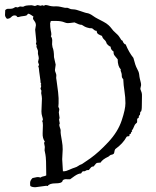

<svg xmlns="http://www.w3.org/2000/svg" viewBox="-31 -827 632 777"><path d="M540 -482.4 537.1 -468.8Q537.1 -464.8 539.1 -460.9Q541 -457 542.5 -451.2Q543.9 -445.3 543.5 -436.5Q543 -427.7 543 -401.4Q543 -375 538.1 -375Q536.1 -375 536.1 -368.2Q536.1 -361.3 533.2 -360.4Q530.3 -359.4 530.3 -350.6L529.3 -349.6L525.4 -347.7Q523.4 -343.8 523.9 -339.8Q524.4 -335.9 523.4 -331.1Q515.6 -325.2 512.7 -317.9Q509.8 -310.5 505.9 -302.7L502 -300.8L503.9 -296.9Q503.9 -294.9 501.5 -293.5Q499 -292 499 -288.6Q499 -285.2 495.1 -284.2Q491.2 -283.2 493.2 -277.3Q491.2 -275.4 487.3 -275.4Q483.4 -275.4 481.4 -273.4Q466.8 -246.1 435.5 -223.6Q432.6 -218.8 432.1 -213.9Q431.6 -209 429.7 -205.1Q424.8 -201.2 419.9 -200.7Q415 -200.2 408.2 -193.4Q382.8 -181.6 376 -168.9H374Q361.3 -168.9 357.9 -165.5Q354.5 -162.1 347.7 -153.3Q339.8 -153.3 336.4 -148.4Q333 -143.6 328.1 -138.7H326.2Q320.3 -139.6 315.9 -136.2Q311.5 -132.8 304.7 -133.8Q301.8 -132.8 300.3 -129.9Q298.8 -127 296.9 -125H295.9Q286.1 -125 270.5 -114.3Q254.9 -103.5 252.9 -101.6Q248 -101.6 242.2 -101.6Q223.6 -103.5 221.7 -93.8Q218.8 -85 193.8 -85Q168.9 -85 162.1 -74.2L156.2 -75.2L112.3 -69.3Q98.6 -69.3 91.8 -74.2Q90.8 -77.1 90.8 -86.9Q90.8 -96.7 100.6 -106.4Q106.4 -107.4 112.3 -108.9Q118.2 -110.4 122.6 -110.4Q127 -110.4 132.8 -108.4Q137.7 -112.3 144.5 -113.3Q151.4 -114.3 156.2 -117.2Q156.2 -186.5 152.8 -201.7Q149.4 -216.8 149.4 -218.8L150.4 -232.4L147.5 -248Q147.5 -251 150.4 -253.9Q140.6 -267.6 141.6 -287.6Q142.6 -307.6 142.6 -320.3Q142.6 -333 139.6 -336.9L142.6 -341.8Q142.6 -347.7 139.6 -356.4Q136.7 -365.2 136.7 -376L138.7 -427.7Q138.7 -435.5 135.7 -450.2L136.7 -460L132.8 -467.8L135.7 -478.5Q135.7 -481.4 134.8 -481.4Q133.8 -481.4 133.8 -483.4Q133.8 -485.4 134.8 -485.4Q135.7 -485.4 135.7 -487.3Q135.7 -489.3 134.3 -490.2Q132.8 -491.2 132.8 -499V-500Q126 -547.9 126 -552.7Q124 -556.6 124 -558.6L127 -564.5L123 -576.2L126 -590.8Q126 -594.7 125 -598.6Q124 -602.5 123 -606.9Q122.1 -611.3 122.6 -615.2Q123 -619.1 122.1 -623Q121.1 -627 119.6 -629.9Q118.2 -632.8 117.2 -635.3Q116.2 -637.7 116.7 -639.6Q117.2 -641.6 117.2 -643.6V-644.5L114.3 -649.4Q116.2 -655.3 116.2 -657.2L111.3 -707L114.3 -724.6Q114.3 -734.4 108.4 -741.7Q102.5 -749 102.5 -752.4Q102.5 -755.9 104.5 -759.8Q102.5 -761.7 94.7 -766.6Q86.9 -771.5 84 -771.5Q81.1 -771.5 80.1 -768.6Q79.1 -765.6 75.2 -764.2Q71.3 -762.7 62 -761.7Q52.7 -760.7 48.8 -759.3Q44.9 -757.8 41.5 -757.8Q38.1 -757.8 36.6 -761.2Q35.2 -764.6 27.8 -764.6Q20.5 -764.6 14.2 -757.8Q7.8 -751 -2.9 -751Q-10.7 -758.8 -10.7 -766.6L-9.8 -786.1Q-3.9 -792 3.4 -791.5Q10.7 -791 16.6 -792Q22.5 -793 24.9 -794.9Q27.3 -796.9 30.3 -797.9Q33.2 -798.8 36.1 -797.9Q39.1 -796.9 40.5 -796.9Q42 -796.9 49.8 -800.8L60.5 -799.8Q63.5 -799.8 65.4 -800.8Q71.3 -805.7 97.7 -805.7L110.4 -802.7L121.1 -806.6L132.8 -803.7L140.6 -805.7L146.5 -803.7L152.3 -806.6Q159.2 -806.6 165 -804.7Q170.9 -802.7 178.2 -801.8Q185.5 -800.8 194.3 -801.3Q203.1 -801.8 211.9 -799.8L229.5 -795.9Q233.4 -794.9 236.8 -795.4Q240.2 -795.9 243.7 -794.9Q247.1 -793.9 249.5 -792.5Q252 -791 255.9 -790Q259.8 -789.1 265.6 -789.1Q271.5 -789.1 278.8 -787.1Q286.1 -785.2 294.4 -782.2Q302.7 -779.3 310.1 -776.9Q317.4 -774.4 321.8 -773.9Q326.2 -773.4 332.5 -770.5Q338.9 -767.6 346.2 -762.2Q353.5 -756.8 363.8 -751.5Q374 -746.1 387.2 -739.3Q400.4 -732.4 408.2 -725.1Q416 -717.8 419.4 -712.9Q422.9 -708 427.7 -702.6Q432.6 -697.3 439 -691.9Q445.3 -686.5 449.2 -681.6Q453.1 -676.8 455.1 -672.9Q460 -663.1 463.9 -663.1Q464.8 -663.1 467.8 -655.3Q469.7 -653.3 471.7 -650.4Q473.6 -647.5 477.5 -647.5Q491.2 -614.3 508.8 -592.8Q516.6 -561.5 523.9 -548.8Q531.2 -536.1 532.2 -525.9Q533.2 -515.6 535.2 -507.3Q537.1 -499 538.6 -493.7Q540 -488.3 540 -482.4ZM338.9 -712.9H332Q332 -712.9 322.3 -715.3Q312.5 -717.8 299.8 -726.6H297.9Q290 -726.6 270.5 -736.3Q250 -733.4 243.7 -733.4Q237.3 -733.4 230.5 -736.3Q223.6 -739.3 215.3 -740.7Q207 -742.2 197.3 -742.2Q187.5 -742.2 177.7 -742.2L173.8 -741.2Q173.8 -739.3 173.8 -737.3Q173.8 -735.4 171.9 -735.4V-733.4Q171.9 -715.8 174.3 -704.6Q176.8 -693.4 176.8 -688Q176.8 -682.6 174.8 -680.7Q181.6 -670.9 180.2 -659.2Q178.7 -647.5 181.6 -635.7Q187.5 -623 187.5 -595.7L194.3 -565.4L191.4 -543.9Q191.4 -539.1 193.4 -535.2Q195.3 -531.2 196.3 -526.9Q197.3 -522.5 196.8 -519Q196.3 -515.6 196.3 -511.7L198.2 -499Q206.1 -444.3 206.1 -429.7V-408.2Q206.1 -401.4 205.1 -394.5Q209 -388.7 209 -383.8L207 -372.1L210 -349.6L208 -342.8L210.9 -327.1Q209 -325.2 209 -321.3Q209 -317.4 210.9 -312.5Q212.9 -307.6 213.9 -303.2Q214.8 -298.8 214.4 -295.4Q213.9 -292 215.3 -281.7Q216.8 -271.5 219.7 -255.4Q222.7 -239.3 222.7 -222.7L220.7 -182.6Q220.7 -174.8 223.6 -133.8H229.5Q235.4 -133.8 249.5 -140.1Q263.7 -146.5 272 -148.9Q280.3 -151.4 285.2 -155.3Q290 -159.2 300.8 -163.1L335 -186.5Q369.1 -210.9 407.7 -252.4Q446.3 -293.9 461.4 -339.4Q476.6 -384.8 476.6 -409.2Q476.6 -433.6 472.7 -458Q468.8 -482.4 467.8 -506.8Q461.9 -511.7 461.9 -519.5Q461.9 -527.3 460.4 -531.7Q459 -536.1 458 -538.6Q457 -541 457 -543L458 -545.9Q445.3 -558.6 445.3 -586.9Q439.5 -594.7 433.6 -601.1Q427.7 -607.4 428.7 -618.2Q416 -627 417 -637.7Q407.2 -641.6 400.4 -651.4Q398.4 -660.2 391.1 -666.5Q383.8 -672.9 381.8 -681.6Q374 -684.6 367.2 -688.5Q360.4 -692.4 360.4 -702.1Q353.5 -702.1 348.1 -707.5Q342.8 -712.9 338.9 -712.9Z"/></svg>

Font: Mountains of Christmas
Style: Regular
Weight: 400
Designer: Crystal Kluge
Foundry: Font Diner, Inc DBA Tart Workshop
Version: Version 1.002